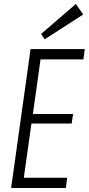

<svg xmlns="http://www.w3.org/2000/svg" viewBox="-20 -947 447 967"><path d="M87 -52H318L312 0H36L134 -700H407L400 -648H171L190 -690L142 -347L132 -373H348L341 -325H125L142 -351L94 -10ZM399 -874 205 -749 187 -776 362 -927Z"/></svg>

Font: Pathway Extreme Condensed Thin
Style: Italic
Weight: 250
Width: 3
Italic angle: -8°
Version: Version 1.001;gftools[0.9.26]